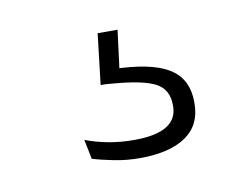

<svg xmlns="http://www.w3.org/2000/svg" viewBox="-38 -49 350 285"><g transform="rotate(-10 137.0 93.0)"><path d="M153.5 -3.5 144.5 67 125.5 52.5Q130 52.5 137.5 52.8Q145 53 151 53.5Q201 56.5 224 72.8Q247 89 247 122V124Q247 156.5 222.8 173.2Q198.5 190 153 190Q133 190 114.2 186.2Q95.5 182.5 82.5 178.5L76.5 149Q92 155 110.5 158.5Q129 162 149.5 162Q182.5 162 198.8 152Q215 142 215 122.5V121Q215 97 196.2 87.2Q177.5 77.5 132.5 74Q128 73.5 123.5 73.2Q119 73 114.5 73L123.5 -3.5Z"/></g></svg>

Font: Anek Tamil ExtraLight
Style: Regular
Weight: 250
Version: Version 1.003